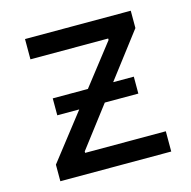

<svg xmlns="http://www.w3.org/2000/svg" viewBox="-86 -630 713 715"><g transform="rotate(-15 270.5 -272.5)"><path d="M61.1 0V-63.9L370.7 -461.6V-467.3H71V-545.5H478.7V-478.7L177.6 -83.8V-78.1H488.6V0ZM113.6 -240.1V-305.4H426.1V-240.1Z"/></g></svg>

Font: Inter Alia
Style: Regular
Weight: 400
Designer: Rasmus Andersson (Latin, Greek, Cyrillic etc.) and Evan from Shavian.info (Shavian, old style figures)
Foundry: Shavian.info
Version: Version 0.001;git-37ab20767